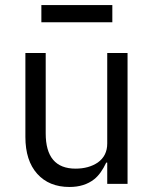

<svg xmlns="http://www.w3.org/2000/svg" viewBox="-20 -725 608 757"><path d="M402.8 -84V0H482.9V-516.1H402.8V-159.2Q402.8 -110.4 365.2 -84Q329.6 -60.1 277.8 -60.1Q160.2 -60.1 160.2 -199.2V-516.1H80.1V-185.1Q80.1 -91.8 126.7 -39.8Q173.3 12.2 253.9 12.2Q312.5 12.2 351.1 -18.1Q377.9 -39.1 398.9 -84ZM143.1 -705.1V-637.2H422.9V-705.1Z"/></svg>

Font: Plexus Sans
Style: Regular
Weight: 400
Version: Version 2.001;PS 002.001;hotconv 1.0.70;makeotf.lib2.5.58329